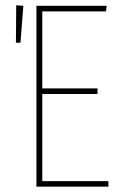

<svg xmlns="http://www.w3.org/2000/svg" viewBox="-20 -703 465 723"><path d="M41 -683.1 67.9 -681.2 57.1 -542H40ZM381.8 -681.2 378.9 -660.2H139.2V-370.1H347.2V-349.1H139.2V-21H388.2V0H117.2V-681.2Z"/></svg>

Font: Fira Sans Compressed Thin
Style: Regular
Weight: 100
Width: 1
Designer: Carrois Corporate & Edenspiekermann AG
Foundry: Carrois Corporate GbR & Edenspiekermann AG
Version: Version 4.203;PS 004.203;hotconv 1.0.88;makeotf.lib2.5.64775